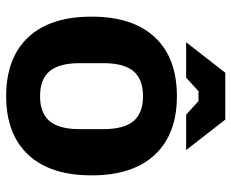

<svg xmlns="http://www.w3.org/2000/svg" viewBox="-84 -657 751 623"><g transform="rotate(90 291.5 -345.5)"><path d="M34 -267Q34 -401 101 -472.5Q168 -544 292 -544Q415 -544 482 -472.5Q549 -401 549 -267Q549 -133 482 -61.5Q415 10 292 10Q168 10 101 -61.5Q34 -133 34 -267ZM292 -100Q347 -100 373 -131Q399 -162 399 -228V-306Q399 -372 373 -403Q347 -434 292 -434Q237 -434 211 -403Q185 -372 185 -306V-228Q185 -162 211 -131Q237 -100 292 -100ZM216 -701H368L467 -574H352L308 -614H276L232 -574H117Z"/></g></svg>

Font: Mozilla Headline BETA
Style: Bold
Weight: 700
Designer: Studio DRAMA
Foundry: Studio DRAMA
Version: Version 0.100